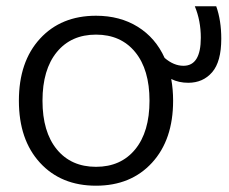

<svg xmlns="http://www.w3.org/2000/svg" viewBox="-20 -580 728 610"><path d="M667 -560Q683 -515 683 -457Q683 -384 654 -350.5Q625 -317 578 -317Q548 -317 524 -329Q530 -296 530 -260Q530 -136 463 -63Q396 10 285 10Q174 10 107 -63Q40 -136 40 -260Q40 -384 107 -457Q174 -530 285 -530Q361 -530 417.5 -495Q474 -460 503 -396Q532 -371 563 -371Q618 -371 618 -460Q618 -514 599 -560ZM160.5 -105.5Q206 -50 285 -50Q364 -50 409.5 -105.5Q455 -161 455 -260Q455 -359 409.5 -414.5Q364 -470 285 -470Q206 -470 160.5 -414.5Q115 -359 115 -260Q115 -161 160.5 -105.5Z"/></svg>

Font: M PLUS 1p
Style: Regular
Weight: 400
Version: Version 1.062